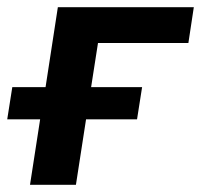

<svg xmlns="http://www.w3.org/2000/svg" viewBox="-24 -511 556 531"><path d="M59 0 87 -181H-4L10 -270H102L136 -491H512L497 -392H247L228 -270H369L355 -181H214L186 0Z"/></svg>

Font: Nunito Sans 11pt
Style: Bold Italic
Weight: 700
Italic angle: -9°
Version: Version 3.101;gftools[0.9.27]